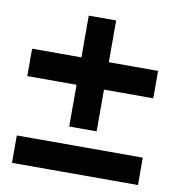

<svg xmlns="http://www.w3.org/2000/svg" viewBox="-73 -686 695 752"><g transform="rotate(10 274.5 -310.0)"><path d="M525 -345H329V-179H220V-345H24V-454H220V-620H329V-454H525ZM525 0H24V-109H525Z"/></g></svg>

Font: Libra Sans
Style: Bold
Weight: 700
Foundry: Context Ltd
Version: Version 1.000